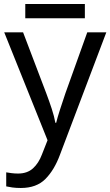

<svg xmlns="http://www.w3.org/2000/svg" viewBox="-20 -697 550 957"><path d="M1 -536H95L211 -231Q226 -191 238 -154.5Q250 -118 256 -85H260Q266 -110 279 -150.5Q292 -191 306 -232L415 -536H510L279 74Q251 150 206.5 195Q162 240 84 240Q60 240 42 237.5Q24 235 11 232V162Q22 164 37.5 166Q53 168 70 168Q116 168 144.5 142Q173 116 189 73L217 2ZM403 -677V-606H106V-677Z"/></svg>

Font: Noto Sans Historical
Style: Regular
Weight: 400
Designer: Monotype Design Team
Foundry: Monotype Imaging Inc.
Version: Version 2.013; ttfautohint (v1.8.4.7-5d5b)